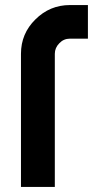

<svg xmlns="http://www.w3.org/2000/svg" viewBox="-20 -740 370 760"><path d="M257 -720Q177 -720 120 -663Q63 -607 63 -527V0H197V-527Q197 -551 215 -569Q232 -587 257 -587H328V-720Z"/></svg>

Font: Unageo
Style: Bold
Weight: 700
Designer: Richard Sepsi
Foundry: Richard Sepsi
Version: Version 2.000